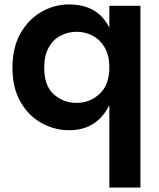

<svg xmlns="http://www.w3.org/2000/svg" viewBox="-20 -580 716 864"><path d="M612 264H472V-107Q416 6 291 6Q225 6 166.5 -26.5Q108 -59 72 -122Q36 -185 36 -275Q36 -367 72.5 -430.5Q109 -494 167 -527Q225 -560 291 -560Q421 -560 472 -455V-554H612ZM325 -117Q384 -117 428 -157.5Q472 -198 472 -277Q472 -331 451 -366.5Q430 -402 396.5 -419.5Q363 -437 325 -437Q287 -437 253.5 -420Q220 -403 199.5 -367Q179 -331 179 -275Q179 -194 222 -155.5Q265 -117 325 -117Z"/></svg>

Font: Ulagadi Sans SemiBold
Style: Regular
Weight: 600
Designer: Ninad Kale (Devanagari), Jonny Pinhorn (Latin)
Foundry: Indian Type Foundry
Version: Version 3.01;March 29, 2020;FontCreator 12.0.0.2522 64-bit; 